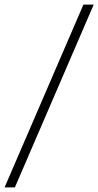

<svg xmlns="http://www.w3.org/2000/svg" viewBox="-40 -770 430 840"><path d="M370 -750 25 50H-20L325 -750Z"/></svg>

Font: Yeseva One
Style: Regular
Weight: 400
Designer: Jovanny Lemonad
Foundry: Jovanny Lemonad
Version: Version 2.001; ttfautohint (v0.91) -l 8 -r 50 -G 200 -x 0 -w